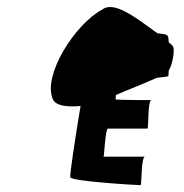

<svg xmlns="http://www.w3.org/2000/svg" viewBox="-20 -875 536 560"><path d="M134 -586C142 -567 173 -562 215 -566C198 -464 183 -364 185 -358C189 -346 378 -335 390 -335C394 -335 391 -418 403 -418H282C284 -418 287 -500 295 -500H410C414 -500 410 -583 422 -583C422 -583 329 -583 317 -585C317 -587 318 -593 318 -598C355 -614 405 -633 437 -648C457 -650 471 -652 471 -653C471 -655 472 -661 472 -669C483 -685 492 -734 483 -742C480 -745 476 -748 472 -752C471 -776 470 -774 439 -778C377 -823 313 -874 278 -847C199 -805 104 -656 134 -586Z"/></svg>

Font: Ampere
Style: SuCndIta
Weight: 400
Version: Version 1